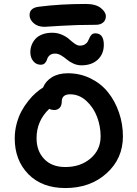

<svg xmlns="http://www.w3.org/2000/svg" viewBox="-20 -973 692 967"><path d="M204.1 -837.9Q170.4 -837.9 149.7 -856.2Q128.9 -874.5 128.9 -897Q128.9 -933.1 174.8 -939Q283.2 -953.1 412.1 -953.1Q461.9 -953.1 487.5 -932.9Q513.2 -912.6 513.2 -891.1Q513.2 -871.6 499.5 -859.9Q485.8 -848.1 462.9 -848.1Q365.7 -848.1 286.4 -843Q207 -837.9 204.1 -837.9ZM390.1 -644Q368.7 -644 348.6 -653.3Q328.6 -662.6 316.2 -673.6Q303.7 -684.6 288.1 -693.8Q272.5 -703.1 257.8 -703.1Q239.7 -703.1 230 -694.3Q220.2 -685.5 217.5 -675Q214.8 -664.6 207 -655.8Q199.2 -647 185.1 -647Q162.1 -647 147.5 -665Q132.8 -683.1 132.8 -710Q132.8 -728 138.9 -744.9Q145 -761.7 157.5 -776.1Q169.9 -790.5 191.9 -799.3Q213.9 -808.1 243.2 -808.1Q269.5 -808.1 292.5 -797.9Q315.4 -787.6 328.4 -775.6Q341.3 -763.7 355.7 -753.4Q370.1 -743.2 381.8 -743.2Q397.5 -743.2 407.7 -749.5Q418 -755.9 422.6 -765.1Q427.2 -774.4 431.2 -783.4Q435.1 -792.5 441.9 -798.8Q448.7 -805.2 460 -805.2Q502.9 -805.2 502.9 -747.1Q502.9 -701.2 472.4 -672.6Q441.9 -644 390.1 -644ZM309.1 -25.9Q191.4 -25.9 122.8 -95.9Q54.2 -166 54.2 -275.9Q54.2 -313.5 63.7 -349.4Q73.2 -385.3 88.1 -412.8Q103 -440.4 122.6 -464.8Q142.1 -489.3 160.4 -505.1Q178.7 -521 196.8 -532.2Q209.5 -564.5 241.9 -584.2Q274.4 -604 321.8 -604Q383.8 -604 436.5 -577.9Q489.3 -551.8 524.4 -507.8Q559.6 -463.9 579.3 -406.2Q599.1 -348.6 599.1 -286.1Q599.1 -174.3 516.8 -100.1Q434.6 -25.9 309.1 -25.9ZM164.1 -276.9Q164.1 -212.9 202.4 -172.4Q240.7 -131.8 309.1 -131.8Q385.3 -131.8 436 -175Q486.8 -218.3 486.8 -286.1Q486.8 -336.4 469 -384Q451.2 -431.6 415 -464.8Q378.9 -498 333 -498Q291 -498 291 -460.9Q291 -440.9 280.3 -429.9Q269.5 -418.9 252.9 -418.9Q239.7 -418.9 228 -424.8Q164.1 -364.3 164.1 -276.9Z"/></svg>

Font: Shantell Sans Irregular Bouncy
Style: Regular
Weight: 500
Designer: Stephen Nixon, Anya Danilova, Shantell Martin
Foundry: Arrow Type
Version: Version 1.006;[9816181b4]